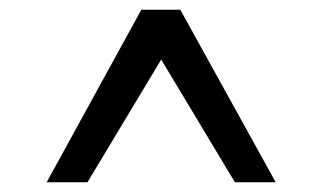

<svg xmlns="http://www.w3.org/2000/svg" viewBox="-20 -732 656 394"><path d="M75.8 -358 270 -712H350L545.8 -358H462L310.8 -609.8L159.5 -358Z"/></svg>

Font: Overpass Mono Light
Style: Regular
Weight: 300
Monospace: yes
Designer: Delve Withrington, Dave Bailey
Foundry: Delve Fonts LLC
Version: Version 4.000